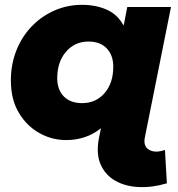

<svg xmlns="http://www.w3.org/2000/svg" viewBox="-20 -571 738 795"><path d="M254 9Q195 9 143 -20Q91 -49 58 -104Q25 -159 25 -238Q25 -305 48 -362.5Q71 -420 111.5 -462Q152 -504 205.5 -527.5Q259 -551 319 -551Q377 -551 422 -531Q467 -511 492 -465L507 -542H688L580 -3Q572 34 597 49Q622 64 663 50L671 188Q611 206 555 203.5Q499 201 457.5 177.5Q416 154 396.5 109.5Q377 65 390 -1L398 -40Q337 9 254 9ZM320 -144Q377 -144 413 -185.5Q449 -227 449 -295Q449 -342 422 -370.5Q395 -399 346 -399Q290 -399 253.5 -357Q217 -315 217 -247Q217 -200 244 -172Q271 -144 320 -144Z"/></svg>

Font: Montserrat ExtraBold
Style: Italic
Weight: 800
Italic angle: -11.3°
Designer: Julieta Ulanovsky
Foundry: Julieta Ulanovsky
Version: Version 9.000; ttfautohint (v1.8.4.7-5d5b)